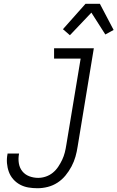

<svg xmlns="http://www.w3.org/2000/svg" viewBox="-20 -991 623 1019"><path d="M179 8Q154 8 130.5 4Q107 0 86.5 -11Q66 -22 50.5 -39.5Q35 -57 27 -79Q19 -101 17 -125Q15 -149 20 -174V-176H81V-175Q76 -149 80 -124.5Q84 -100 98.5 -82Q113 -64 135.5 -55.5Q158 -47 183 -47Q203 -47 223.5 -54Q244 -61 260.5 -74.5Q277 -88 289 -106Q301 -124 310 -143Q319 -162 324 -182Q329 -202 332 -222L408 -680H267V-735H478L392 -213Q388 -186 380.5 -159.5Q373 -133 359.5 -107.5Q346 -82 327.5 -59.5Q309 -37 285 -21.5Q261 -6 233.5 1Q206 8 179 8ZM351 -804 314 -836 434 -971H510L583 -832L539 -808L465 -924Z"/></svg>

Font: Iosevka Light
Style: Italic
Weight: 300
Italic angle: -9°
Monospace: yes
Designer: Belleve Invis
Foundry: Belleve Invis
Version: Version 32.5.0; ttfautohint (v1.8.4)